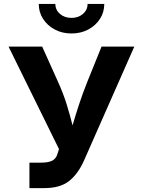

<svg xmlns="http://www.w3.org/2000/svg" viewBox="-20 -967 734 987"><path d="M131.3 0V-130.9H191.4Q229 -130.9 248.5 -141.1Q268.1 -151.4 274.9 -174.3L283.2 -200.7L23.9 -727.5H196.8L277.8 -547.4Q306.2 -484.9 323.5 -428.2Q340.8 -371.6 353 -322.3Q366.7 -370.1 385.3 -427Q403.8 -483.9 429.2 -547.4L502 -727.5H670.4L411.6 -141.1Q380.4 -71.8 334.5 -35.9Q288.6 0 207.5 0ZM347.7 -794.9Q299.8 -794.9 261.7 -815.2Q223.6 -835.4 201.4 -869.9Q179.2 -904.3 179.2 -946.8H264.6Q264.6 -916 288.3 -895.5Q312 -875 347.7 -875Q382.8 -875 406.5 -895.5Q430.2 -916 430.2 -946.8H516.1Q516.1 -904.3 493.9 -869.9Q471.7 -835.4 433.6 -815.2Q395.5 -794.9 347.7 -794.9Z"/></svg>

Font: Inter-Bold
Style: Bold
Weight: 700
Designer: Rasmus Andersson
Foundry: rsms
Version: Version 4.000;git-a52131595